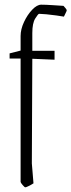

<svg xmlns="http://www.w3.org/2000/svg" viewBox="-20 -660 305 820"><path d="M88 140Q85 140 76.5 130Q68 120 68 117V-410H21V-432L68 -444V-506Q68 -535 82.5 -566Q97 -597 117.5 -618.5Q138 -640 156 -640Q175 -640 204.5 -638Q234 -636 251 -635Q254 -632 259.5 -625.5Q265 -619 265 -616Q265 -613 259.5 -602.5Q254 -592 253 -589Q242 -591 220.5 -594Q199 -597 178 -599Q157 -601 147 -601Q143 -601 130.5 -581Q118 -561 118 -519V-443H213V-405L118 -409L116 38L123 123Q110 131 100.5 135.5Q91 140 88 140Z"/></svg>

Font: Grenze Gotisch ExtraLight
Style: Regular
Weight: 200
Designer: Renata Polastri
Foundry: Omnibus-Type
Version: Version 1.001